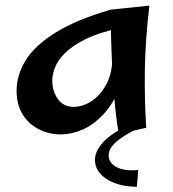

<svg xmlns="http://www.w3.org/2000/svg" viewBox="-20 -476 631 700"><path d="M201.2 14Q158.8 14 121.9 -4.6Q85 -23.2 62.8 -58.6Q40.5 -94 40.5 -145Q40.5 -202 73.4 -255.8Q106.2 -309.5 181.9 -356.8Q257.5 -404 384 -441L417.5 -374Q339.8 -357.2 290.9 -332.8Q242 -308.2 215.8 -281.4Q189.5 -254.5 180 -228.6Q170.5 -202.8 170.5 -182.8Q170.5 -143.8 190.8 -115.1Q211 -86.5 248.5 -86.5Q282.8 -86.5 315.1 -108.2Q347.5 -130 368.9 -170.9Q390.2 -211.8 389.5 -270.5L447.8 -314Q442 -225 418.4 -162.8Q394.8 -100.5 359.1 -61.5Q323.5 -22.5 282.6 -4.2Q241.8 14 201.2 14ZM413 12.8Q405.5 -28.2 399.9 -84.5Q394.2 -140.8 390.9 -199.6Q387.5 -258.5 385.8 -310.9Q384 -363.2 383.5 -398.6Q383 -434 384 -441L524.5 -455.5Q509.8 -328.5 508.1 -221.1Q506.5 -113.8 513.2 -10.2ZM479.2 205Q436.2 205 401.2 192.6Q366.2 180.2 346.2 157.8Q326.2 135.2 326.2 107.2Q326.2 75.2 355.6 43.1Q385 11 440.8 -16L477.2 -5Q425.2 20.8 400.8 43.8Q376.2 66.8 376.2 90.5Q376.2 118.8 406.4 133.9Q436.5 149 484 143.5Z"/></svg>

Font: Marhey Light
Style: Regular
Weight: 300
Designer: Nur Syamsi & Bustanul Arifin
Foundry: Namelatype
Version: Version 1.000